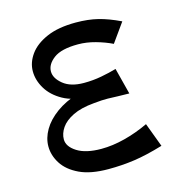

<svg xmlns="http://www.w3.org/2000/svg" viewBox="-98 -705 786 825"><g transform="rotate(-15 295.0 -292.5)"><path d="M285 30Q206 30 156.5 6.5Q107 -17 83.5 -54Q60 -91 60 -131Q60 -168 81 -204Q102 -240 142.5 -269.5Q183 -299 241 -317Q299 -335 373 -335L455 -261Q426 -261 405 -262Q384 -263 359.5 -263.5Q335 -264 297 -260Q239 -255 202.5 -237Q166 -219 149 -194Q132 -169 132 -143Q132 -111 170.5 -86.5Q209 -62 278 -62Q328 -62 382.5 -76Q437 -90 490 -115L530 -8Q457 14 401 22Q345 30 285 30ZM455 -261 282 -294Q215 -294 170 -319Q125 -344 102 -382Q79 -420 79 -460Q79 -499 104.5 -534.5Q130 -570 181.5 -592.5Q233 -615 311 -615Q366 -615 410 -604Q454 -593 506 -568L446 -484Q413 -500 373.5 -511Q334 -522 296 -522Q222 -522 188 -496.5Q154 -471 154 -439Q154 -409 187 -382Q220 -355 279 -355Q319 -355 356.5 -362Q394 -369 425 -378Z"/></g></svg>

Font: Marhey Light
Style: Regular
Weight: 300
Designer: Nur Syamsi & Bustanul Arifin
Foundry: Namelatype
Version: Version 1.000